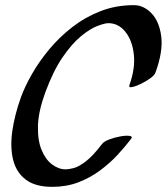

<svg xmlns="http://www.w3.org/2000/svg" viewBox="-20 -682 648 746"><path d="M489 -142Q467 -113 437 -80.5Q407 -48 368.5 -19.5Q330 9 284 26.5Q238 44 183 44Q116 44 79 15Q42 -14 30.5 -63Q19 -112 28 -174Q37 -236 61 -303Q76 -345 104 -394Q132 -443 171 -490Q210 -537 260 -576Q310 -615 370 -638.5Q430 -662 500 -662Q538 -662 568.5 -630.5Q599 -599 606.5 -540.5Q614 -482 584 -400Q581 -390 563.5 -377.5Q546 -365 526 -355.5Q506 -346 492.5 -343.5Q479 -341 483 -352Q506 -416 500 -470.5Q494 -525 467 -558.5Q440 -592 401 -592Q388 -592 359.5 -581.5Q331 -571 295.5 -542Q260 -513 223.5 -460Q187 -407 156 -323Q129 -249 127.5 -193Q126 -137 141.5 -99.5Q157 -62 182.5 -43Q208 -24 235 -24Q247 -24 266.5 -29Q286 -34 313.5 -55Q341 -76 376 -122Q383 -132 404 -140Q425 -148 447.5 -152Q470 -156 483.5 -154Q497 -152 489 -142Z"/></svg>

Font: Story Script
Style: Regular
Weight: 400
Designer: Lana Roulhac, Ben Buysse
Version: Version 1.000; ttfautohint (v1.8.4.7-5d5b)